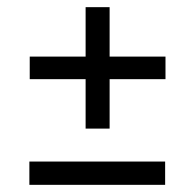

<svg xmlns="http://www.w3.org/2000/svg" viewBox="-20 -604 544 536"><path d="M219 -245V-383H63V-446H219V-584H286V-446H442V-383H286V-245ZM62 -88V-153H441V-88Z"/></svg>

Font: Bricolage Grotesque 10pt Light
Style: Regular
Weight: 300
Designer: Mathieu Triay
Foundry: Atelier Triay
Version: Version 1.000; ttfautohint (v1.8.4.7-5d5b);gftools[0.9.32]